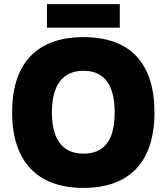

<svg xmlns="http://www.w3.org/2000/svg" viewBox="-20 -906 813 936"><path d="M733 -358C733 -599 614 -725 387 -725C160 -725 39 -597 39 -359C39 -119 162 10 386 10C613 10 733 -118 733 -358ZM233 -358C233 -497 290 -561 387 -561C482 -561 539 -500 539 -358C539 -216 484 -157 386 -157C290 -157 233 -220 233 -358ZM209 -886V-771H564V-886Z"/></svg>

Font: Frost ExtraBold
Style: Regular
Weight: 800
Designer: Lee Frost
Foundry: Lee Frost for Ice Communication Norge AS
Version: Version 2.011;hotconv 1.0.107;makeotfexe 2.5.65593